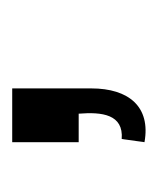

<svg xmlns="http://www.w3.org/2000/svg" viewBox="8 -158 259 316"><g transform="rotate(-90 138.0 0.5)"><path d="M151 20.8V-109.4H62.5V0H109.4C112.5 38.5 108.3 74 67.7 70.8L62.5 108.3C120.8 118.8 151 82.3 151 20.8Z"/></g></svg>

Font: Manrope3
Style: Regular
Weight: 400
Width: 4
Designer: Mikhail Sharanda
Foundry: Mikhail Sharanda
Version: Version 3.000;PS 003.000;hotconv 1.0.88;makeotf.lib2.5.64775